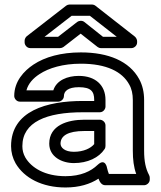

<svg xmlns="http://www.w3.org/2000/svg" viewBox="-20 -795 713 850"><path d="M568 -128C568 -89 572 -55 583 -25H462C459 -33 456 -41 454 -51C454 -51 447 -98 412 -65C383 -37 338 -15 270 -15C179 -15 119 -52 92 -98C83 -114 79 -130 79 -148C79 -255 186 -298 347 -298H422C437 -298 447 -312 447 -323V-353C447 -418 402 -459 329 -459C279 -459 230 -440 216 -395H97C105 -425 127 -449 155 -467C196 -494 259 -513 338 -513C451 -513 521 -478 552 -421C563 -402 568 -379 568 -352ZM446 25H618C629 25 643 15 643 0V-8C643 -12 642 -16 640 -20C625 -48 618 -81 618 -128V-352C618 -386 611 -418 596 -445C553 -524 460 -563 338 -563C251 -563 179 -543 128 -509C86 -481 43 -435 43 -370C43 -359 53 -345 68 -345H238C249 -345 263 -355 263 -370C263 -391 281 -409 329 -409C383 -409 397 -390 397 -353V-348H347C187 -348 29 -304 29 -148C29 -121 36 -95 49 -72C87 -7 166 35 270 35C331 35 379 20 416 -4C421 9 429 25 446 25ZM198 -159C198 -101 254 -73 307 -73C368 -73 418 -97 443 -135C446 -139 447 -145 447 -149V-240C447 -255 433 -265 422 -265H353C280 -265 198 -241 198 -159ZM248 -159C248 -194 281 -215 353 -215H397V-157C382 -139 351 -123 307 -123C266 -123 248 -142 248 -159ZM497 -632H436L353 -698C344 -705 330 -704 322 -698L237 -632H177L297 -725H378ZM587 -613C587 -619 583 -628 577 -633L402 -770C398 -773 392 -775 386 -775H288C283 -775 277 -773 273 -770L99 -635C94 -631 89 -623 89 -615V-607C89 -596 99 -582 114 -582H246C251 -582 257 -584 261 -587L337 -646L412 -587C416 -584 421 -582 427 -582H562C573 -582 587 -592 587 -607Z"/></svg>

Font: Asimov
Style: XWidOu
Weight: 500
Designer: Google
Version: Version 2.000980; 2014